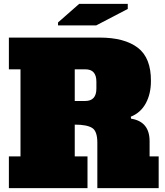

<svg xmlns="http://www.w3.org/2000/svg" viewBox="-20 -972 854 992"><path d="M478 -549.8Q478 -614.7 419.9 -613.8H366.2V-450.2H419.9Q478 -450.2 478 -514.2ZM366.2 -164.1H432.1V0H25.9V-164.1H85.9V-613.8H25.9V-777.8H495.1Q623.5 -777.8 692.4 -725.1Q760.7 -672.4 759.8 -553.2Q759.8 -487.3 733.4 -438.5Q707 -389.6 655.8 -369.1L657.2 -358.9Q753.4 -343.8 752.9 -241.2V-164.1H799.8V0H482.9V-234.9Q482.9 -294.4 456.1 -311Q429.2 -328.1 366.2 -328.1ZM279.8 -840.8V-856L389.2 -952.1H640.1V-925.8L477.1 -840.8Z"/></svg>

Font: AlfaSlabOne-Regular
Style: Regular
Weight: 400
Designer: JM Sole
Foundry: JM Sole
Version: Version 1.001